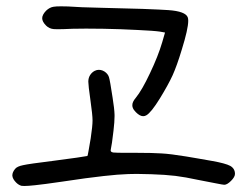

<svg xmlns="http://www.w3.org/2000/svg" viewBox="-20 -602 802 622"><path d="M420.4 -238.3Q416.5 -242.2 414.1 -245.6Q408.7 -253.4 408.7 -260.7Q408.2 -271.5 419.9 -285.2Q439.9 -309.6 465.8 -364.7Q492.2 -419.9 505.4 -464.8Q508.3 -475.6 514.6 -496.6Q514.6 -496.6 498.5 -499.5Q479.5 -502.4 425.3 -504.9Q370.6 -507.8 315.4 -508.8Q285.2 -509.3 258.8 -509.3Q232.4 -509.3 214.8 -508.8Q183.1 -507.3 166 -507.3Q157.7 -507.3 153.3 -507.8Q139.2 -509.3 129.4 -519Q116.7 -531.7 116.7 -543Q116.7 -554.2 129.4 -567.4Q140.6 -578.1 153.3 -580.1Q161.1 -581.5 177.7 -581.5Q187.5 -581.5 200.2 -581.1Q218.3 -580.1 245.1 -578.6Q272 -577.6 310.1 -576.7Q378.9 -575.2 441.9 -573.2Q504.9 -570.8 524.9 -569.3Q581.5 -565.4 588.4 -545.4Q589.8 -541.5 589.8 -534.7Q589.8 -508.3 568.8 -440.9Q553.2 -389.2 539.1 -357.9Q524.9 -327.1 498 -283.2Q469.7 -237.3 454.1 -228.5Q449.2 -225.6 443.8 -225.6Q433.1 -225.6 420.4 -238.3ZM32.2 -10.7Q21 -22 20 -32.7Q20 -32.7 20 -34.2Q20 -43.9 28.8 -54.7Q35.2 -63 54.7 -66.9Q74.2 -71.3 149.9 -80.6Q195.8 -86.4 229 -91.3Q262.2 -96.2 263.2 -96.7Q264.2 -97.7 267.1 -114.7Q270 -131.8 273.9 -154.3Q279.8 -193.8 279.8 -211.9Q279.8 -229.5 272.9 -277.8Q266.1 -325.7 266.1 -337.4Q266.1 -349.6 272 -358.9Q277.8 -367.7 286.1 -372.1Q286.6 -372.6 287.1 -372.6Q290 -374 293.5 -375Q306.6 -377.9 318.8 -370.1Q329.6 -362.8 333 -352.1Q336.4 -341.3 344.7 -286.1Q350.6 -249.5 351.1 -230Q351.1 -228 351.1 -225.6Q351.1 -207.5 347.7 -178.7Q345.2 -158.2 342.8 -140.1Q339.8 -122.6 338.9 -117.7Q336.4 -109.4 347.2 -107.9Q355.5 -106.9 395 -106.9Q408.2 -106.9 424.8 -106.9Q474.1 -106.9 502.9 -105Q531.7 -103.5 582.5 -95.2Q599.1 -92.3 619.6 -88.9Q640.6 -85.4 667 -80.6Q710.9 -72.8 726.1 -64.5Q741.2 -55.7 741.2 -38.6Q741.2 -28.8 728.5 -16.1Q715.8 -3.4 706.5 -3.4Q702.6 -3.4 678.2 -8.3Q653.8 -12.7 623 -19Q580.1 -28.3 548.3 -32.2Q516.1 -36.1 469.7 -37.6Q444.3 -38.6 422.9 -38.6Q408.2 -38.6 395.5 -38.1Q363.3 -37.1 315.4 -31.7Q289.6 -28.8 256.3 -24.4Q223.1 -20 178.7 -13.2Q149.9 -9.3 129.4 -6.3Q108.4 -3.4 93.8 -2Q70.8 0.5 59.1 0.5Q53.2 0.5 49.8 0Q40.5 -2.4 32.2 -10.7Z"/></svg>

Font: Casuwalt
Style: Regular
Weight: 400
Designer: Walter E Stewart
Version: 0.1